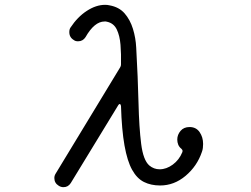

<svg xmlns="http://www.w3.org/2000/svg" viewBox="-20 -750 1040 795"><path d="M765 -224Q792 -224 806.5 -203Q821 -182 821 -154Q821 -146 820 -137.5Q819 -129 816 -121Q796 -62 748.5 -22Q701 18 643 18Q605 18 576 3.5Q547 -11 527 -47Q507 -83 495.5 -147.5Q484 -212 481 -311Q480 -318 476.5 -319Q473 -320 470 -315L273 8Q262 25 243 25Q232 25 223 19Q205 8 205 -13Q205 -23 211 -32L478 -472Q481 -477 481 -483Q482 -526 479 -564Q476 -602 463.5 -628Q451 -654 423 -660Q421 -661 418 -661Q415 -661 413 -661Q371 -661 334 -596Q323 -579 303 -579Q292 -579 286 -584Q267 -595 267 -617Q267 -629 272 -636Q301 -680 339.5 -705Q378 -730 415 -730Q420 -730 424.5 -729.5Q429 -729 433 -728Q473 -721 496 -694.5Q519 -668 530.5 -630.5Q542 -593 544 -553Q551 -428 553.5 -325Q556 -222 564.5 -154.5Q573 -87 598 -65Q617 -49 641 -49Q669 -49 695.5 -68.5Q722 -88 735 -120Q736 -122 736 -125Q736 -129 732 -133Q722 -141 718 -151Q714 -161 714 -172Q714 -192 727.5 -208Q741 -224 765 -224Z"/></svg>

Font: Kiwi Maru
Style: Regular
Weight: 400
Designer: Hiroki-Chan
Version: Version 1.100